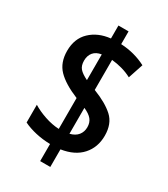

<svg xmlns="http://www.w3.org/2000/svg" viewBox="-199 -852 879 1002"><g transform="rotate(30 240.0 -350.5)"><path d="M211 58V-45Q165 -46 123.5 -55.5Q82 -65 49 -81V-188Q81 -168 125 -153Q169 -138 211 -136V-322Q126 -357 85.5 -399Q45 -441 45 -511Q45 -585 91 -629Q137 -673 211 -681V-759H272V-682Q354 -678 423 -642L393 -552Q365 -567 334 -575.5Q303 -584 272 -587V-406Q352 -375 394.5 -336Q437 -297 437 -225Q437 -155 394.5 -107.5Q352 -60 272 -48V58ZM211 -430V-585Q179 -580 163 -560.5Q147 -541 147 -511Q147 -481 161.5 -464Q176 -447 211 -430ZM272 -142Q304 -150 320 -170Q336 -190 336 -218Q336 -246 321 -264.5Q306 -283 272 -298Z"/></g></svg>

Font: Avrile Sans Condensed SemiBold
Style: Regular
Weight: 600
Width: 3
Designer: Monotype Design Team
Foundry: Monotype Imaging Inc.
Version: Version 2.001;September 10, 2019;FontCreator 11.5.0.2425 64-